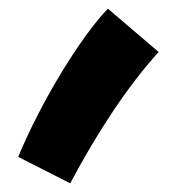

<svg xmlns="http://www.w3.org/2000/svg" viewBox="-20 -231 430 443"><path d="M142 192C205 73 276 -34 346 -111L229 -211C166 -146 74 5 22 131Z"/></svg>

Font: Noto Sans Arabic UI Extra
Style: Regular
Weight: 800
Designer: Nadine Chahine - Monotype Design Team
Foundry: Monotype Imaging Inc.
Version: Version 1.900